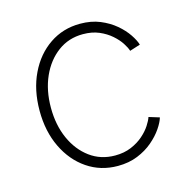

<svg xmlns="http://www.w3.org/2000/svg" viewBox="-88 -634 715 728"><g transform="rotate(-15 270.0 -270.0)"><path d="M288.1 9.3Q220.7 9.3 168 -26.6Q115.2 -62.5 85 -125.5Q54.7 -188.5 54.7 -269.5Q54.7 -351.1 85 -414.1Q115.2 -477.1 168 -512.9Q220.7 -548.8 288.1 -548.8Q331.5 -548.8 365.7 -534.7Q399.9 -520.5 425 -499.3Q450.2 -478 465.8 -454.8Q481.4 -431.6 486.8 -413.6L445.3 -400.4Q441.4 -413.6 429.7 -431.6Q418 -449.7 398.2 -467Q378.4 -484.4 351.1 -496.1Q323.7 -507.8 288.1 -507.8Q231.9 -507.8 189.5 -476.3Q147 -444.8 123 -391.1Q99.1 -337.4 99.1 -269.5Q99.1 -201.7 123 -147.9Q147 -94.2 189.5 -63Q231.9 -31.7 288.1 -31.7Q323.7 -31.7 351.6 -43.5Q379.4 -55.2 399.4 -72.8Q419.4 -90.3 431.4 -108.9Q443.4 -127.4 447.3 -140.1L488.8 -127.4Q483.4 -108.9 467.5 -85.7Q451.7 -62.5 426.3 -40.8Q400.9 -19 366.2 -4.9Q331.5 9.3 288.1 9.3Z"/></g></svg>

Font: Inter 17pt ExtraLight
Style: Regular
Weight: 250
Version: Version 4.001;git-66647c0bb